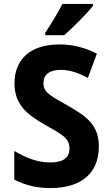

<svg xmlns="http://www.w3.org/2000/svg" viewBox="-20 -951 570 981"><path d="M211 -783V-771H308C355 -812 426 -884 455 -921V-931H299C276 -886 244 -834 211 -783ZM238 10C398 10 485 -69 485 -202C485 -311 426 -355 320 -415C239 -461 202 -478 202 -526C202 -570 232 -594 291 -594C329 -594 373 -583 429 -553L475 -677C412 -709 350 -724 284 -724C135 -724 54 -648 54 -525C54 -412 124 -363 212 -312C294 -265 335 -247 335 -193C335 -148 307 -121 237 -121C174 -121 116 -142 53 -180V-33C114 -2 174 10 238 10Z"/></svg>

Font: Noto Sans Mono Condensed ExtraBold
Style: Regular
Weight: 800
Width: 3
Designer: Monotype Design Team
Foundry: Monotype Imaging Inc.
Version: Version 2.014